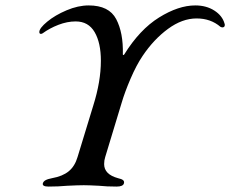

<svg xmlns="http://www.w3.org/2000/svg" viewBox="-20 -684 849 708"><path d="M138 -8Q140 -15 148 -19.5Q156 -24 172 -27Q211 -34 233.5 -52.5Q256 -71 266 -105L324 -295Q352 -384 352 -460Q352 -526 329 -565.5Q306 -605 259 -605Q228 -605 195.5 -592.5Q163 -580 137 -561Q133 -559 131 -559Q125 -559 125 -566Q125 -580 154 -604Q183 -628 225.5 -646Q268 -664 307 -664Q382 -664 408.5 -613.5Q435 -563 433 -484Q433 -481 434.5 -481Q436 -481 438 -483Q495 -575 566.5 -619.5Q638 -664 700 -664Q741 -664 770.5 -645Q800 -626 808 -597L809 -593Q809 -585 803.5 -583.5Q798 -582 793 -585Q757 -616 705 -616Q652 -616 599.5 -577.5Q547 -539 506 -478Q483 -444 461.5 -394Q440 -344 428 -303L368 -105Q364 -93 364 -79Q364 -41 415 -27Q429 -24 434 -19.5Q439 -15 437 -8Q434 4 410 4Q373 4 345 1Q307 -1 289 -1Q268 -1 228 1Q195 4 159 4Q135 4 138 -8Z"/></svg>

Font: EB Garamond Medium
Style: Italic
Weight: 500
Italic angle: -17.2°
Designer: Georg Duffner and Octavio Pardo
Foundry: Georg Duffner
Version: Version 1.000